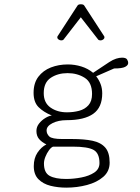

<svg xmlns="http://www.w3.org/2000/svg" viewBox="-20 -694 645 885"><path d="M262.2 -507.8Q255.9 -507.8 250 -512Q244.1 -516.1 244.1 -522Q244.1 -526.9 247.6 -530.3L337.4 -668.5Q341.3 -674.3 352.5 -674.3Q364.7 -674.3 368.2 -668.5L458 -530.3Q461.4 -526.9 461.4 -522Q461.4 -516.1 455.8 -512Q450.2 -507.8 443.4 -507.8Q435.1 -507.8 432.1 -512.2L352.5 -614.3L273.4 -512.2Q270.5 -507.8 262.2 -507.8ZM285.6 170.9Q247.1 170.9 212.9 162.4Q178.7 153.8 157.2 132.1Q135.7 110.4 135.7 71.8Q135.7 35.2 152.8 9.5Q169.9 -16.1 193.8 -28.3Q171.9 -39.1 159.9 -53.5Q147.9 -67.9 147.9 -90.3Q147.9 -109.4 160.2 -124.8Q172.4 -140.1 189 -150.1Q205.6 -160.2 218.8 -161.6Q180.7 -177.2 157.7 -200.2Q134.8 -223.1 134.8 -266.1Q134.8 -311 156.7 -340.1Q178.7 -369.1 214.6 -383.1Q250.5 -397 292.5 -397Q324.7 -397 355.2 -387.5Q385.7 -377.9 409.2 -358.4L483.4 -407.7Q500.5 -418.9 515.4 -423.6Q530.3 -428.2 542.5 -428.2Q560.1 -428.2 565.4 -420.4Q570.8 -412.6 570.8 -403.3Q570.8 -393.1 556.6 -385.7Q542.5 -378.4 505.9 -378.4L423.3 -342.3Q436.5 -325.7 443.8 -306.2Q451.2 -286.6 451.2 -263.7Q451.2 -198.7 409.7 -169.4Q368.2 -140.1 287.1 -140.1Q249.5 -140.1 222.2 -126.5Q194.8 -112.8 194.8 -92.8Q194.8 -76.7 207.3 -64.9Q219.7 -53.2 267.6 -53.2H313Q368.2 -53.2 406.5 -45.2Q444.8 -37.1 465.1 -13.9Q485.4 9.3 485.4 55.7Q485.4 95.7 456.1 121.1Q426.8 146.5 381.1 158.7Q335.4 170.9 285.6 170.9ZM288.6 -176.3Q318.4 -176.3 344.7 -183.3Q371.1 -190.4 387.7 -209Q404.3 -227.5 404.3 -260.7Q404.3 -314 370.4 -335.4Q336.4 -356.9 291.5 -356.9Q246.6 -356.9 214.1 -335.4Q181.6 -314 181.6 -264.6Q181.6 -220.2 212.9 -198.2Q244.1 -176.3 288.6 -176.3ZM284.7 130.9Q319.3 130.9 355 124Q390.6 117.2 414.6 101.3Q438.5 85.4 438.5 57.6Q438.5 12.7 411.9 -2.7Q385.3 -18.1 314.5 -18.1H224.6Q215.3 -14.6 205.6 -1.2Q195.8 12.2 189.2 28.8Q182.6 45.4 182.6 59.6Q182.6 102.1 208.7 116.5Q234.9 130.9 284.7 130.9Z"/></svg>

Font: Cutive Mono
Style: Regular
Weight: 400
Designer: Vernon Adams
Foundry: Vernon Adams
Version: Version 1.110; ttfautohint (v1.8.4.7-5d5b)